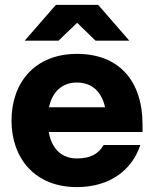

<svg xmlns="http://www.w3.org/2000/svg" viewBox="-20 -752 629 784"><path d="M294 12C428 12 519 -57 553 -160H403C383 -124 350 -105 294 -105C231 -105 191 -145 179 -213H562V-243C562 -422 466 -532 294 -532C123 -532 27 -415 27 -260C27 -105 123 12 294 12ZM81 -586H219L295 -659L370 -586H508L381 -732H208ZM180 -314C194 -378 234 -415 294 -415C355 -415 395 -378 409 -314Z"/></svg>

Font: Aspekta 750
Style: Regular
Weight: 750
Designer: Ivo Dolenc
Version: Version 2.000